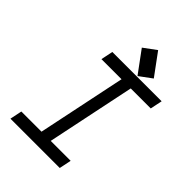

<svg xmlns="http://www.w3.org/2000/svg" viewBox="-250 -989 1101 1101"><g transform="rotate(45 300.0 -438.5)"><path d="M172.9 -610.4 188 -683.6H587.9L572.8 -610.4H410.6L298.8 -73.2H460.4L445.3 0H45.4L60.5 -73.2H224.1L335.9 -610.4ZM463.9 -744.1 387.7 -688 290 -820.8 366.2 -877Z"/></g></svg>

Font: Anka/Coder
Style: Italic
Weight: 400
Italic angle: -12°
Monospace: yes
Version: Version 001.100